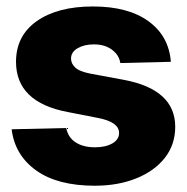

<svg xmlns="http://www.w3.org/2000/svg" viewBox="-20 -573 587 603"><path d="M516.6 -378.9 357.9 -375Q354 -400.4 331.5 -417Q309.1 -433.6 274.9 -433.6Q244.6 -433.6 223.9 -421.6Q203.1 -409.7 203.1 -389.2Q203.1 -373.5 216.1 -361.1Q229 -348.6 263.7 -341.8L368.7 -322.3Q530.3 -292 530.3 -174.8Q530.3 -118.7 497.6 -77.1Q464.8 -35.6 407.7 -12.7Q350.6 10.3 277.8 10.3Q160.6 10.3 93.5 -37.8Q26.4 -85.9 16.6 -167L188 -170.9Q193.8 -141.1 217.8 -125.7Q241.7 -110.4 278.3 -110.4Q311.5 -110.4 332.8 -122.6Q354 -134.8 354 -155.3Q354 -189.9 287.6 -202.6L192.4 -221.2Q30.3 -252 30.3 -378.9Q30.3 -460.9 95.7 -506.8Q161.1 -552.7 272 -552.7Q382.3 -552.7 446.3 -506.3Q510.3 -460 516.6 -378.9Z"/></svg>

Font: Inter Tight ExtraBold
Style: Regular
Weight: 800
Designer: Rasmus Andersson
Foundry: rsms
Version: Version 3.004; ttfautohint (v1.8.4.7-5d5b)